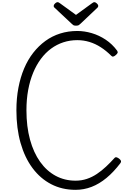

<svg xmlns="http://www.w3.org/2000/svg" viewBox="-20 -1740 1199 1779"><path d="M680 19Q555 19 454 -33.5Q353 -86 281 -183Q209 -280 170.5 -415.5Q132 -551 132 -718Q132 -829 150.5 -926.5Q169 -1024 203.5 -1105.5Q238 -1187 288 -1251Q338 -1315 400.5 -1360.5Q463 -1406 537.5 -1429.5Q612 -1453 696 -1453Q762 -1453 830 -1433Q898 -1413 959 -1372.5Q1020 -1332 1065 -1271Q1073 -1259 1069.5 -1250Q1066 -1241 1053 -1230Q1040 -1218 1029.5 -1216Q1019 -1214 1010 -1224Q964 -1270 913.5 -1302.5Q863 -1335 808.5 -1351.5Q754 -1368 696 -1368Q628 -1368 567 -1348Q506 -1328 453.5 -1289.5Q401 -1251 359 -1194.5Q317 -1138 287 -1065.5Q257 -993 241 -906Q225 -819 225 -718Q225 -567 258 -446.5Q291 -326 351.5 -241Q412 -156 495.5 -111Q579 -66 680 -66Q736 -66 785 -82.5Q834 -99 878 -128.5Q922 -158 962.5 -196Q1003 -234 1040 -275Q1048 -285 1059.5 -282.5Q1071 -280 1085 -269Q1098 -258 1101 -249Q1104 -240 1096 -229Q1034 -147 967 -91.5Q900 -36 828.5 -8.5Q757 19 680 19ZM855 -1720Q864 -1720 877 -1708.5Q890 -1697 890 -1686Q890 -1684 889.5 -1680Q889 -1676 884 -1670L728 -1522Q721 -1516 712.5 -1509Q704 -1502 684 -1502Q665 -1502 657 -1509Q649 -1516 642 -1522L484 -1670Q478 -1676 478 -1680Q478 -1684 478 -1686Q478 -1697 490.5 -1708.5Q503 -1720 513 -1720Q519 -1720 525 -1716.5Q531 -1713 538 -1708L684 -1602L830 -1708Q838 -1713 843 -1716.5Q848 -1720 855 -1720Z"/></svg>

Font: Playwrite ID
Style: Regular
Weight: 400
Designer: Veronika Burian, José Scaglione
Foundry: TypeTogether
Version: Version 1.002